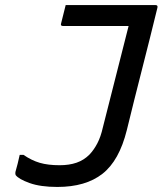

<svg xmlns="http://www.w3.org/2000/svg" viewBox="-20 -720 644 760"><path d="M216 -66Q254 -66 283 -76Q312 -86 334 -108Q352 -127 365.5 -153Q379 -179 387 -215Q412 -313 437 -412Q462 -511 489 -617H230Q218 -617 222 -628Q227 -647 231 -664Q235 -681 240 -700H595Q606 -700 603 -689Q574 -570 542.5 -447Q511 -324 482 -205Q452 -84 385.5 -32Q319 20 207 20Q140 20 97 4.5Q54 -11 42 -27Q40 -31 41 -39Q46 -56 50 -72.5Q54 -89 58 -107H73Q105 -85 137.5 -75.5Q170 -66 216 -66Z"/></svg>

Font: Recursive Mn Lnr St
Style: Italic
Weight: 400
Italic angle: -15°
Monospace: yes
Version: Version 1.079;hotconv 1.0.112;makeotfexe 2.5.65598; ttfautoh